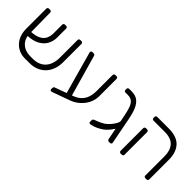

<svg xmlns="http://www.w3.org/2000/svg" viewBox="84 -1315 2116 2116"><g transform="rotate(45 1142.5 -257.0)"><path d="M353 -54Q422 -53 468.5 -80Q515 -107 538.5 -157Q562 -207 562 -272V-549Q562 -559 568 -565Q574 -571 584 -571H601Q611 -571 617 -565Q623 -559 623 -549V-265Q623 -202 604 -151.5Q585 -101 550 -65.5Q515 -30 466 -11.5Q417 7 357 5H290Q232 5 182.5 -24Q133 -53 103.5 -107.5Q74 -162 74 -237V-549Q74 -559 80 -565Q86 -571 96 -571H113Q123 -571 129 -565Q135 -559 135 -549L139 -234Q139 -147 189.5 -100.5Q240 -54 318 -54ZM117 -192 114 -249Q199 -251 244 -274Q289 -297 306 -334Q323 -371 323 -413V-549Q323 -559 329 -565Q335 -571 345 -571H362Q372 -571 378 -565Q384 -559 384 -549V-408Q384 -350 356 -300.5Q328 -251 269 -221Q210 -191 117 -192Z M767 55Q757 59 748 54.5Q739 50 739 40V27Q739 18 741.5 10Q744 2 753 -1L960 -77Q1018 -98 1050 -131.5Q1082 -165 1095 -208Q1108 -251 1108 -299V-549Q1108 -559 1114 -565Q1120 -571 1130 -571H1147Q1157 -571 1163 -565Q1169 -559 1169 -549V-279Q1169 -224 1144.5 -172.5Q1120 -121 1076 -81Q1032 -41 972 -19ZM898 -24 757 -531Q755 -539 753.5 -543Q752 -547 752 -551Q752 -559 758 -565Q764 -571 772 -571H790Q809 -571 813 -556L958 -47Z M1598 0Q1588 0 1583 -6Q1578 -12 1576 -22L1515 -332Q1503 -391 1488.5 -431Q1474 -471 1449.5 -492Q1425 -513 1383 -513H1346Q1336 -513 1330 -519Q1324 -525 1324 -535V-549Q1324 -559 1330 -565Q1336 -571 1346 -571H1383Q1442 -571 1479 -544Q1516 -517 1538.5 -465Q1561 -413 1576 -337L1637 -22Q1639 -12 1632 -6Q1625 0 1615 0ZM1457 -51Q1420 -26 1388 -12.5Q1356 1 1321 8Q1311 9 1304 6Q1297 3 1297 -7V-34Q1297 -51 1318 -59Q1325 -62 1343.5 -68.5Q1362 -75 1383.5 -85Q1405 -95 1422 -106Q1448 -123 1473.5 -151.5Q1499 -180 1516 -210Q1533 -240 1530 -259L1588 -271Q1588 -234 1569 -191.5Q1550 -149 1520 -111.5Q1490 -74 1457 -51Z M2168 0Q2158 0 2152 -6Q2146 -12 2146 -22V-322Q2146 -412 2101 -462.5Q2056 -513 1955 -513H1783Q1773 -513 1767 -519Q1761 -525 1761 -535V-549Q1761 -559 1767 -565Q1773 -571 1783 -571H1960Q2088 -571 2147.5 -507Q2207 -443 2207 -327V-22Q2207 -12 2201 -6Q2195 0 2185 0ZM1783 0Q1773 0 1767 -6Q1761 -12 1761 -22V-373Q1761 -383 1767 -389Q1773 -395 1783 -395H1800Q1810 -395 1816 -389Q1822 -383 1822 -373V-22Q1822 -12 1816 -6Q1810 0 1800 0Z"/></g></svg>

Font: Rubik Light
Style: Regular
Weight: 300
Designer: Hubert and Fischer
Foundry: Hubert and Fischer
Version: Version 2.300;gftools[0.9.30]